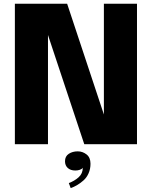

<svg xmlns="http://www.w3.org/2000/svg" viewBox="-20 -757 797 1008"><path d="M231.9 0H58.1V-737.3H332.5L525.4 -155.8V-737.3H699.2V0H422.4L231.9 -573.2ZM375.5 138.2Q350.6 138.2 335.9 125Q321.3 111.8 321.3 89.4Q321.3 63.5 341.1 50.5Q360.8 37.6 388.2 37.6Q413.6 37.6 434.3 53.7Q455.1 69.8 455.1 102.5Q455.1 130.4 444.8 153.3Q434.6 176.3 417.2 191.2Q399.9 206.1 384 215.3Q368.2 224.6 351.1 230.5L341.3 204.1Q370.6 193.4 392.6 173.8Q414.6 154.3 414.6 123.5Q410.6 130.4 399.4 134.3Q388.2 138.2 375.5 138.2Z"/></svg>

Font: Epilogue ExtraBold
Style: Regular
Weight: 800
Designer: Tyler Finck
Foundry: Etcetera Type Co
Version: Version 2.112